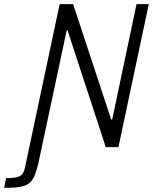

<svg xmlns="http://www.w3.org/2000/svg" viewBox="-109 -708 736 924"><path d="M-89 196 -80 149Q-43 149 -25 144Q-7 139 1 126Q9 113 13 90L178 -688H243L426 -133H431L548 -688H607L461 0H400L216 -562H212L76 76Q68 110 59.5 132Q51 154 38.5 167Q26 180 8.5 186Q-9 192 -33 194Q-57 196 -89 196Z"/></svg>

Font: Saira SemiCondensed Light
Style: Italic
Weight: 300
Width: 4
Italic angle: -12°
Designer: Hector Gatti with collaboration of the Omnibus-Type team
Foundry: Omnibus-Type
Version: Version 1.101